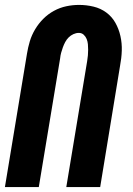

<svg xmlns="http://www.w3.org/2000/svg" viewBox="-20 -762 540 782"><path d="M0 0 90 -544Q94 -569 101.5 -594Q109 -619 123 -642.5Q137 -666 156.5 -685.5Q176 -705 200 -718Q224 -731 250 -736.5Q276 -742 302 -742Q332 -742 361 -735Q390 -728 413 -711Q436 -694 450 -669Q464 -644 470.5 -615Q477 -586 476 -555.5Q475 -525 469 -494L388 0H250L335 -513Q337 -525 338 -536.5Q339 -548 339 -559.5Q339 -571 338 -582Q337 -593 333 -603Q329 -613 321 -620.5Q313 -628 301 -628Q290 -628 279 -623Q268 -618 259.5 -609.5Q251 -601 245.5 -590.5Q240 -580 236 -569Q232 -558 229 -547Q226 -536 225 -525L138 0Z"/></svg>

Font: Iosevka Heavy Oblique
Style: Regular
Weight: 900
Italic angle: -9°
Monospace: yes
Designer: Belleve Invis
Foundry: Belleve Invis
Version: Version 32.5.0; ttfautohint (v1.8.4)